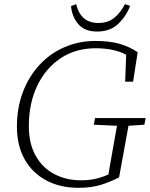

<svg xmlns="http://www.w3.org/2000/svg" viewBox="-20 -884 717 919"><path d="M61 -278Q61 -369 90 -444.5Q119 -520 170 -574.5Q221 -629 289.5 -658.5Q358 -688 437 -688Q504 -688 551.5 -674.5Q599 -661 639 -634L617 -493H579L584 -622Q526 -653 437 -653Q342 -653 270 -605Q198 -557 158 -473Q118 -389 118 -281Q118 -196 151 -138Q184 -80 240.5 -50.5Q297 -21 368 -21Q406 -21 437 -28Q468 -35 499 -49L507 -96Q515 -143 523.5 -189.5Q532 -236 540 -282L429 -287L435 -319H677L671 -287L595 -282L550 -35Q507 -13 462 1Q417 15 356 15Q268 15 201.5 -20.5Q135 -56 98 -121.5Q61 -187 61 -278ZM445 -733Q384 -733 354 -769.5Q324 -806 320 -855L345 -864Q353 -824 379 -799Q405 -774 452 -774Q496 -774 526.5 -798.5Q557 -823 578 -864L603 -856Q584 -806 545.5 -769.5Q507 -733 445 -733Z"/></svg>

Font: Source Serif 4 SmText Light
Style: Italic
Weight: 300
Italic angle: -12°
Designer: Frank Grießhammer
Foundry: Adobe
Version: Version 4.005;hotconv 1.1.0;makeotfexe 2.6.0